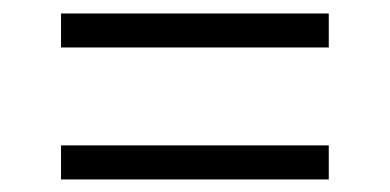

<svg xmlns="http://www.w3.org/2000/svg" viewBox="-20 -477 593 292"><path d="M480 -404.8H72.8V-456.5H480ZM480 -204.1H72.8V-255.9H480Z"/></svg>

Font: Vazir Thin FD-UI
Style: Thin-FD-UI
Weight: 100
Designer: Saber Rastikerdar
Foundry: Saber Rastikerdar
Version: Version 30.1.0